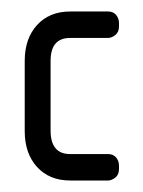

<svg xmlns="http://www.w3.org/2000/svg" viewBox="-20 -314 248 334"><path d="M102 0Q66 0 44.5 -23.5Q23 -47 23 -86V-208Q23 -247 44.5 -270.5Q66 -294 102 -294H168Q177 -294 182 -288Q187 -282 187 -274V-268Q187 -258 180.5 -253Q174 -248 168 -248H102Q68 -248 68 -208V-87Q68 -46 102 -46H168Q177 -46 182 -40Q187 -34 187 -26V-20Q187 -10 180.5 -5Q174 0 168 0Z"/></svg>

Font: Chathura
Style: ExtraBold
Weight: 800
Designer: Appaji Ambarisha Darbha
Foundry: Aditya Fonts
Version: Version 1.001 2016